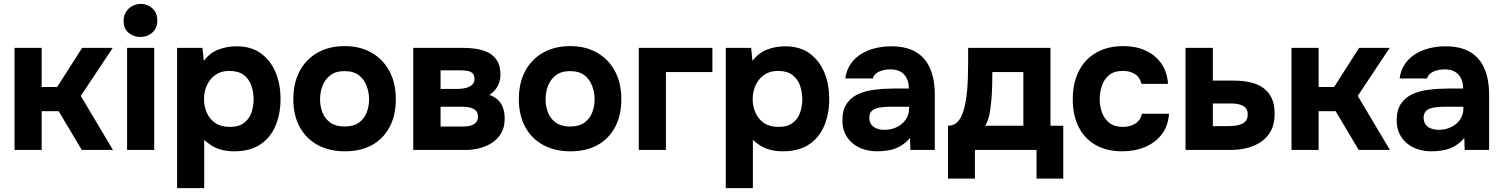

<svg xmlns="http://www.w3.org/2000/svg" viewBox="-20 -774 7760 991"><path d="M55 0V-527H195V-325H275L404 -527H562L397 -279L563 0H402L283 -200H195V0Z M636 0V-527H776V0ZM705 -583Q670 -583 644 -604.5Q618 -626 618 -666Q618 -694 631 -713.5Q644 -733 664 -743.5Q684 -754 707 -754Q741 -754 766.5 -731Q792 -708 792 -668Q792 -628 766 -605.5Q740 -583 705 -583Z M894 197V-527H1025L1032 -460Q1064 -502 1108 -518.5Q1152 -535 1201 -535Q1276 -535 1326 -499Q1376 -463 1402 -401.5Q1428 -340 1428 -263Q1428 -186 1402 -124.5Q1376 -63 1323 -28Q1270 7 1189 7Q1152 7 1122.5 -1Q1093 -9 1071.5 -23Q1050 -37 1034 -52V197ZM1166 -119Q1213 -119 1240 -140Q1267 -161 1278 -193.5Q1289 -226 1289 -261Q1289 -299 1277 -333Q1265 -367 1237.5 -387.5Q1210 -408 1163 -408Q1121 -408 1092 -387.5Q1063 -367 1048 -334Q1033 -301 1033 -263Q1033 -225 1047.5 -192Q1062 -159 1091.5 -139Q1121 -119 1166 -119Z M1760 7Q1680 7 1620 -25.5Q1560 -58 1527 -118.5Q1494 -179 1494 -262Q1494 -347 1527.5 -408.5Q1561 -470 1620.5 -503Q1680 -536 1759 -536Q1839 -536 1898 -502Q1957 -468 1990 -407Q2023 -346 2023 -261Q2023 -178 1990.5 -117.5Q1958 -57 1899.5 -25Q1841 7 1760 7ZM1758 -121Q1805 -121 1832.5 -141Q1860 -161 1872.5 -193Q1885 -225 1885 -261Q1885 -297 1872.5 -330.5Q1860 -364 1832.5 -385.5Q1805 -407 1758 -407Q1713 -407 1685 -385.5Q1657 -364 1644.5 -331Q1632 -298 1632 -261Q1632 -225 1644.5 -193Q1657 -161 1685 -141Q1713 -121 1758 -121Z M2113 0V-527H2370Q2404 -527 2437.5 -522Q2471 -517 2499.5 -503Q2528 -489 2545.5 -461.5Q2563 -434 2563 -389Q2563 -365 2555.5 -345Q2548 -325 2535 -309.5Q2522 -294 2506 -285Q2546 -270 2565.5 -239.5Q2585 -209 2585 -163Q2585 -117 2566.5 -86Q2548 -55 2518 -36Q2488 -17 2453 -8.5Q2418 0 2385 0ZM2254 -121H2373Q2394 -121 2411 -126.5Q2428 -132 2437.5 -143Q2447 -154 2447 -172Q2447 -189 2440 -198.5Q2433 -208 2421 -213.5Q2409 -219 2394 -221Q2379 -223 2362 -223H2254ZM2254 -315H2342Q2357 -315 2372.5 -317.5Q2388 -320 2401 -326Q2414 -332 2421.5 -341.5Q2429 -351 2429 -366Q2429 -387 2418.5 -396.5Q2408 -406 2391 -408.5Q2374 -411 2355 -411H2254Z M2924 7Q2844 7 2784 -25.5Q2724 -58 2691 -118.5Q2658 -179 2658 -262Q2658 -347 2691.5 -408.5Q2725 -470 2784.5 -503Q2844 -536 2923 -536Q3003 -536 3062 -502Q3121 -468 3154 -407Q3187 -346 3187 -261Q3187 -178 3154.5 -117.5Q3122 -57 3063.5 -25Q3005 7 2924 7ZM2922 -121Q2969 -121 2996.5 -141Q3024 -161 3036.5 -193Q3049 -225 3049 -261Q3049 -297 3036.5 -330.5Q3024 -364 2996.5 -385.5Q2969 -407 2922 -407Q2877 -407 2849 -385.5Q2821 -364 2808.5 -331Q2796 -298 2796 -261Q2796 -225 2808.5 -193Q2821 -161 2849 -141Q2877 -121 2922 -121Z M3277 0V-527H3657V-402H3417V0Z M3726 197V-527H3857L3864 -460Q3896 -502 3940 -518.5Q3984 -535 4033 -535Q4108 -535 4158 -499Q4208 -463 4234 -401.5Q4260 -340 4260 -263Q4260 -186 4234 -124.5Q4208 -63 4155 -28Q4102 7 4021 7Q3984 7 3954.5 -1Q3925 -9 3903.5 -23Q3882 -37 3866 -52V197ZM3998 -119Q4045 -119 4072 -140Q4099 -161 4110 -193.5Q4121 -226 4121 -261Q4121 -299 4109 -333Q4097 -367 4069.5 -387.5Q4042 -408 3995 -408Q3953 -408 3924 -387.5Q3895 -367 3880 -334Q3865 -301 3865 -263Q3865 -225 3879.5 -192Q3894 -159 3923.5 -139Q3953 -119 3998 -119Z M4507 7Q4473 7 4441 -2.5Q4409 -12 4383.5 -32Q4358 -52 4343 -82Q4328 -112 4328 -152Q4328 -206 4350 -238.5Q4372 -271 4409 -288Q4446 -305 4494.5 -311Q4543 -317 4595 -317H4671Q4671 -346 4660.5 -368.5Q4650 -391 4629 -403.5Q4608 -416 4575 -416Q4554 -416 4534.5 -410.5Q4515 -405 4502 -395Q4489 -385 4485 -369H4343Q4349 -413 4371 -444.5Q4393 -476 4426 -496Q4459 -516 4498.5 -525.5Q4538 -535 4580 -535Q4657 -535 4706.5 -506Q4756 -477 4780.5 -421Q4805 -365 4805 -284V0H4679L4677 -62Q4654 -35 4626.5 -19.5Q4599 -4 4569 1.5Q4539 7 4507 7ZM4545 -104Q4581 -104 4610 -118.5Q4639 -133 4655.5 -157.5Q4672 -182 4672 -212V-223H4576Q4554 -223 4534.5 -221Q4515 -219 4499.5 -213.5Q4484 -208 4475.5 -196.5Q4467 -185 4467 -166Q4467 -145 4477.5 -131Q4488 -117 4506 -110.5Q4524 -104 4545 -104Z M4873 148V-125Q4897 -125 4913.5 -137.5Q4930 -150 4940.5 -171Q4951 -192 4957.5 -218.5Q4964 -245 4968 -273Q4974 -318 4975.5 -365.5Q4977 -413 4977 -452Q4977 -471 4977 -489.5Q4977 -508 4977 -527H5402V-125H5468V148H5330V0H5012V148ZM5065 -125H5262V-402H5102Q5102 -369 5101 -331Q5100 -293 5097 -258Q5095 -237 5092 -214Q5089 -191 5083 -168Q5077 -145 5065 -125Z M5773 7Q5692 7 5634.5 -26Q5577 -59 5547 -119.5Q5517 -180 5517 -262Q5517 -345 5548 -406.5Q5579 -468 5637.5 -502Q5696 -536 5779 -536Q5843 -536 5893 -513Q5943 -490 5973.5 -447Q6004 -404 6009 -341H5872Q5863 -376 5837.5 -392Q5812 -408 5777 -408Q5730 -408 5704 -386Q5678 -364 5667 -330Q5656 -296 5656 -263Q5656 -226 5668 -193Q5680 -160 5706.5 -139.5Q5733 -119 5776 -119Q5812 -119 5839 -135.5Q5866 -152 5874 -187H6014Q6009 -122 5975 -79Q5941 -36 5888.5 -14.5Q5836 7 5773 7Z M6099 0V-527H6240V-358H6347Q6393 -358 6431.5 -349.5Q6470 -341 6498.5 -321.5Q6527 -302 6543 -269Q6559 -236 6559 -186Q6559 -135 6540.5 -100Q6522 -65 6490.5 -43Q6459 -21 6418 -10.5Q6377 0 6332 0ZM6240 -123H6310Q6333 -123 6353 -125Q6373 -127 6388 -133.5Q6403 -140 6411.5 -151.5Q6420 -163 6420 -183Q6420 -201 6413 -212Q6406 -223 6393.5 -229Q6381 -235 6365.5 -237.5Q6350 -240 6332 -240H6240Z M6646 0V-527H6786V-325H6866L6995 -527H7153L6988 -279L7154 0H6993L6874 -200H6786V0Z M7368 7Q7334 7 7302 -2.5Q7270 -12 7244.5 -32Q7219 -52 7204 -82Q7189 -112 7189 -152Q7189 -206 7211 -238.5Q7233 -271 7270 -288Q7307 -305 7355.5 -311Q7404 -317 7456 -317H7532Q7532 -346 7521.5 -368.5Q7511 -391 7490 -403.5Q7469 -416 7436 -416Q7415 -416 7395.5 -410.5Q7376 -405 7363 -395Q7350 -385 7346 -369H7204Q7210 -413 7232 -444.5Q7254 -476 7287 -496Q7320 -516 7359.5 -525.5Q7399 -535 7441 -535Q7518 -535 7567.5 -506Q7617 -477 7641.5 -421Q7666 -365 7666 -284V0H7540L7538 -62Q7515 -35 7487.5 -19.5Q7460 -4 7430 1.5Q7400 7 7368 7ZM7406 -104Q7442 -104 7471 -118.5Q7500 -133 7516.5 -157.5Q7533 -182 7533 -212V-223H7437Q7415 -223 7395.5 -221Q7376 -219 7360.5 -213.5Q7345 -208 7336.5 -196.5Q7328 -185 7328 -166Q7328 -145 7338.5 -131Q7349 -117 7367 -110.5Q7385 -104 7406 -104Z"/></svg>

Font: Onest
Style: Bold
Weight: 700
Designer: Dmitri Voloshin, Andrey Kudryavtsev
Foundry: Dmitri Voloshin, Andrey Kudryavtsev
Version: Version 1.000;gftools[0.9.33]